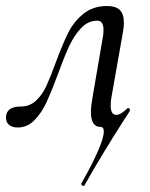

<svg xmlns="http://www.w3.org/2000/svg" viewBox="-33 -416 500 640"><path d="M246 204Q243 204 240 201.5Q237 199 238 196Q313 63 313 22Q313 7 302 7Q270 7 270 -43Q270 -59 275 -89L310 -293Q312 -303 312 -317Q312 -347 291 -347Q261 -347 238 -323Q215 -299 198.5 -264Q182 -229 161 -171Q139 -112 122.5 -76Q106 -40 82 -15.5Q58 9 26 9Q8 9 -2.5 0.5Q-13 -8 -13 -24Q-13 -61 37 -61Q66 -61 87 -80.5Q108 -100 121.5 -129.5Q135 -159 153 -208Q176 -270 194.5 -307Q213 -344 245 -370Q277 -396 325 -396Q352 -396 366 -383Q380 -370 380 -340Q380 -327 377 -310L338 -89Q336 -80 336 -64Q336 -33 355 -33Q363 -33 374 -40.5Q385 -48 392 -55L394 -56Q397 -56 399 -53Q401 -50 400 -47Q399 -44 379 -14Q301 108 248 203Q248 204 246 204Z"/></svg>

Font: Cormorant Garamond Medium
Style: Italic
Weight: 500
Italic angle: -10°
Designer: Christian Thalmann (Catharsis Fonts)
Foundry: Catharsis Fonts
Version: Version 4.000